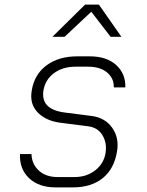

<svg xmlns="http://www.w3.org/2000/svg" viewBox="-20 -805 640 835"><path d="M223 10Q148 10 106 -30.5Q64 -71 67 -135H117Q118 -92 148.5 -63.5Q179 -35 231 -35H304Q357 -35 394.5 -64.5Q432 -94 439 -140Q446 -183 425.5 -217Q405 -251 362 -256L244 -271Q180 -279 144 -316Q108 -353 118 -411Q129 -481 182 -520.5Q235 -560 316 -560H370Q444 -560 485.5 -522Q527 -484 525 -425H475Q476 -464 446 -489.5Q416 -515 363 -515H309Q253 -515 215 -487Q177 -459 169 -412Q156 -330 259 -316L376 -301Q436 -294 467.5 -250Q499 -206 489 -147Q477 -71 427 -30.5Q377 10 296 10ZM208 -645 350 -785H410L508 -645H461L377 -754L261 -645Z"/></svg>

Font: JetBrains Mono Thin
Style: Italic
Weight: 100
Italic angle: -9°
Monospace: yes
Designer: Philipp Nurullin, Konstantin Bulenkov
Foundry: JetBrains
Version: Version 2.305; ttfautohint (v1.8.4.7-5d5b)